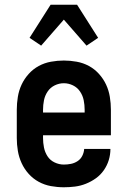

<svg xmlns="http://www.w3.org/2000/svg" viewBox="-20 -784 540 812"><path d="M250 8Q222 8 195 3Q168 -2 144 -15Q120 -28 101.5 -48.5Q83 -69 71.5 -94Q60 -119 55.5 -146Q51 -173 51 -200V-320Q51 -347 55.5 -374.5Q60 -402 71.5 -426.5Q83 -451 101.5 -471.5Q120 -492 144 -505Q168 -518 195.5 -523Q223 -528 250 -528Q277 -528 304.5 -523Q332 -518 356 -505Q380 -492 398.5 -471.5Q417 -451 428.5 -426.5Q440 -402 444.5 -374.5Q449 -347 449 -320V-212H162V-200Q162 -180 166 -160Q170 -140 181 -123Q192 -106 211 -97Q230 -88 250 -88Q265 -88 280 -91Q295 -94 308 -102.5Q321 -111 328 -125Q335 -139 336 -154H447Q447 -130 440 -107Q433 -84 419 -64Q405 -44 385.5 -30Q366 -16 343.5 -7Q321 2 297.5 5Q274 8 250 8ZM162 -308H338V-320Q338 -340 334 -360Q330 -380 318.5 -397Q307 -414 288.5 -423Q270 -432 250 -432Q230 -432 211.5 -423Q193 -414 181.5 -397Q170 -380 166 -360Q162 -340 162 -320ZM154 -591 105 -624 194 -764H306L395 -624L346 -591L250 -701Z"/></svg>

Font: Iosevka Custom
Style: Bold
Weight: 700
Monospace: yes
Designer: Belleve Invis
Foundry: Belleve Invis
Version: Version 30.3.3; ttfautohint (v1.8.3)